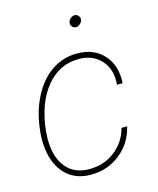

<svg xmlns="http://www.w3.org/2000/svg" viewBox="-109 -785 715 871"><g transform="rotate(-15 248.5 -349.0)"><path d="M210 -16.6Q279.3 -16.6 330.3 -56.2Q381.3 -95.7 398.4 -159.7H424.8Q407.2 -84 348.1 -37.1Q289.1 9.8 210.4 9.8Q137.7 9.8 92.5 -35.4Q47.4 -80.6 38.1 -160.6Q32.7 -207 39.6 -253.9L42.5 -274.4Q55.2 -352.1 91.1 -413.6Q127 -475.1 178 -506.6Q229 -538.1 290.5 -538.1Q370.1 -538.1 415.8 -486.3Q461.4 -434.6 455.6 -354H429.2Q435.5 -424.3 396.7 -468Q357.9 -511.7 291 -511.7Q198.7 -511.7 137.7 -436.3Q76.7 -360.8 63.5 -234.4L61.5 -198.7Q61.5 -112.8 100.1 -64.7Q138.7 -16.6 210 -16.6ZM294.4 -682.1Q295.9 -691.9 304.9 -700.2Q314 -708.5 324.2 -708.5Q335.4 -708.5 342.5 -699.7Q349.6 -690.9 347.7 -680.2Q346.2 -670.4 336.9 -662.4Q327.6 -654.3 317.4 -654.3Q306.2 -654.8 299.3 -663.1Q292.5 -671.4 294.4 -682.1Z"/></g></svg>

Font: Roboto Thin
Style: Italic
Weight: 250
Italic angle: -12°
Designer: Google
Version: Version 2.134; 2016